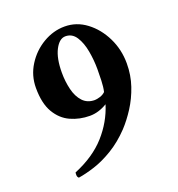

<svg xmlns="http://www.w3.org/2000/svg" viewBox="-118 -727 769 831"><g transform="rotate(-20 266.0 -312.0)"><path d="M99 -20Q191 -58 245 -118.5Q299 -179 322 -253Q282 -229 242 -229Q195 -229 154 -247.5Q113 -266 88 -308.5Q63 -351 63 -422Q63 -479 93 -526.5Q123 -574 170.5 -602Q218 -630 270 -630Q325 -630 370 -596Q415 -562 442 -507Q469 -452 469 -388Q469 -334 452.5 -285.5Q436 -237 410 -196.5Q384 -156 355 -125Q313 -81 267.5 -53.5Q222 -26 180 -12.5Q138 1 105 6Q99 1 98.5 -6Q98 -13 99 -20ZM334 -305Q339 -326 340 -355.5Q341 -385 341 -408Q341 -449 333.5 -491Q326 -533 308 -561Q290 -589 259 -589Q231 -589 211 -550.5Q191 -512 191 -446Q191 -405 200 -368Q209 -331 230 -308.5Q251 -286 285 -286Q294 -286 309 -290.5Q324 -295 334 -305Z"/></g></svg>

Font: Amiri
Style: Bold
Weight: 700
Designer: Khaled Hosny
Version: Version 0.113